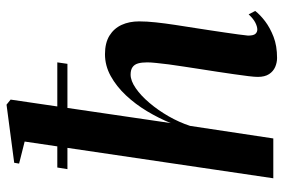

<svg xmlns="http://www.w3.org/2000/svg" viewBox="-160 -697 868 588"><g transform="rotate(-90 274.0 -403.0)"><path d="M390.5 11.5Q376.5 11.5 363 5.8Q349.5 0 341 -13Q332.5 -26 332.5 -47.5Q332.5 -57 334.8 -76.2Q337 -95.5 340.8 -120.8Q344.5 -146 348.5 -173Q352.5 -200 356.5 -224.5Q360.5 -250.5 364.2 -274.8Q368 -299 370.8 -320.2Q373.5 -341.5 375.2 -358.5Q377 -375.5 377 -386Q377 -403 373.8 -414.2Q370.5 -425.5 362.2 -431.2Q354 -437 339.5 -437Q320.5 -437 297.8 -421.2Q275 -405.5 252.8 -379.2Q230.5 -353 212 -320.8Q193.5 -288.5 182.5 -255L144 0H22L134.5 -761.5L67 -778.5L69.5 -793.5L247.5 -817L263 -804.5L191 -314Q206 -351 227.5 -386.8Q249 -422.5 276.2 -451.5Q303.5 -480.5 335.2 -498Q367 -515.5 402 -515.5Q436.5 -515.5 458.8 -501.8Q481 -488 491.8 -464.5Q502.5 -441 502.5 -411Q502.5 -387.5 499.5 -359.8Q496.5 -332 491.8 -301Q487 -270 482 -238Q478.5 -216 475 -192.5Q471.5 -169 468.2 -146.8Q465 -124.5 462.5 -106.5Q460 -88.5 459 -77.5Q459 -61 464.2 -55Q469.5 -49 477.5 -49Q486.5 -49 498.5 -55Q510.5 -61 524 -75.5L534.5 -55.5Q523 -40.5 503 -25.2Q483 -10 455.2 0.8Q427.5 11.5 390.5 11.5ZM55 -661.5H377L372.5 -630.5H50Z"/></g></svg>

Font: Merriweather 144pt SemiBold
Style: Italic
Weight: 600
Italic angle: -7.8°
Version: Version 2.101